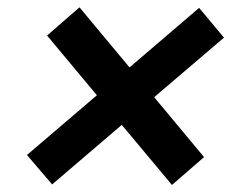

<svg xmlns="http://www.w3.org/2000/svg" viewBox="-20 -553 686 532"><path d="M456.5 -40.5 317.4 -207 124.5 -42 54.7 -123.5 248.5 -289.1 110.4 -454.6 200.2 -532.7 338.9 -366.2 531.7 -531.2 600.6 -448.7 407.2 -283.7 545.4 -117.7Z"/></svg>

Font: Inter Display SemiBold
Style: Italic
Weight: 600
Italic angle: -9.39999°
Designer: Rasmus Andersson
Foundry: rsms
Version: Version 4.000;git-a52131595